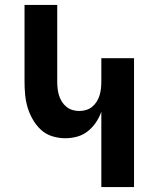

<svg xmlns="http://www.w3.org/2000/svg" viewBox="-20 -755 640 775"><path d="M389 0V-304Q381 -281 367 -260.5Q353 -240 334 -225Q315 -210 291.5 -203.5Q268 -197 243 -197Q217 -197 191 -205Q165 -213 145.5 -231Q126 -249 112.5 -272.5Q99 -296 91.5 -321Q84 -346 81.5 -372.5Q79 -399 79 -426V-735H211V-426Q211 -412 212.5 -398Q214 -384 218 -370.5Q222 -357 229.5 -345Q237 -333 248 -324Q259 -315 272.5 -311Q286 -307 300 -307Q314 -307 327.5 -311Q341 -315 352 -324Q363 -333 370.5 -345Q378 -357 382 -370.5Q386 -384 387.5 -398Q389 -412 389 -426V-520H521V0Z"/></svg>

Font: Iosevka Extrabold Extended
Style: Regular
Weight: 800
Width: 7
Monospace: yes
Designer: Belleve Invis
Foundry: Belleve Invis
Version: Version 32.5.0; ttfautohint (v1.8.4)